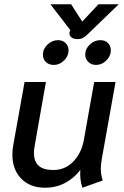

<svg xmlns="http://www.w3.org/2000/svg" viewBox="-20 -869 580 899"><path d="M38 -145Q38 -169 42 -189L95 -485H195L143 -190Q139 -171 139 -153Q139 -113 161 -93Q183 -73 230 -73Q286 -73 324.5 -114Q363 -155 373 -216L421 -485H521L457 -127Q452 -97 452 -79Q452 -51 461 -24L366 10Q353 -27 356 -73Q325 -33 283 -11.5Q241 10 191 10Q121 10 79.5 -32.5Q38 -75 38 -145ZM305 -712Q305 -719 307 -722L310 -727L216 -849H313L365 -768L441 -849H536L393 -711Q379 -697 368.5 -691.5Q358 -686 343 -686Q324 -686 314.5 -694Q305 -702 305 -712ZM181 -613Q181 -640 202.5 -660.5Q224 -681 252 -681Q273 -681 287 -667.5Q301 -654 301 -633Q301 -607 280 -586Q259 -565 232 -565Q209 -565 195 -578.5Q181 -592 181 -613ZM379 -613Q379 -640 400.5 -660.5Q422 -681 450 -681Q472 -681 485.5 -667.5Q499 -654 499 -633Q499 -607 478 -586Q457 -565 430 -565Q408 -565 393.5 -579Q379 -593 379 -613Z"/></svg>

Font: Niramit Medium
Style: Italic
Weight: 500
Italic angle: -10°
Designer: Katatrad Aksorn Co.,Ltd.
Foundry: Cadson Demak Co.,Ltd.
Version: Version 1.000; ttfautohint (v1.6)